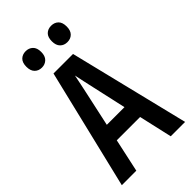

<svg xmlns="http://www.w3.org/2000/svg" viewBox="-273 -995 1077 1077"><g transform="rotate(-45 265.0 -456.5)"><path d="M14 0 186 -714H341L516 0H402L357 -198H172L129 0ZM238 -501 194 -299H334L289 -501Q282 -532 275.5 -562Q269 -592 263 -621Q257 -592 251 -562Q245 -532 238 -501ZM366 -783Q340 -783 323.5 -799.5Q307 -816 307 -848Q307 -881 323.5 -897Q340 -913 366 -913Q392 -913 408.5 -897Q425 -881 425 -848Q425 -816 408.5 -799.5Q392 -783 366 -783ZM164 -783Q138 -783 121.5 -799.5Q105 -816 105 -848Q105 -881 121.5 -897Q138 -913 164 -913Q189 -913 206 -897Q223 -881 223 -848Q223 -816 206 -799.5Q189 -783 164 -783Z"/></g></svg>

Font: Noto Sans Mono Condensed SemiBold
Style: Regular
Weight: 600
Width: 3
Designer: Monotype Design Team
Foundry: Monotype Imaging Inc.
Version: Version 2.014